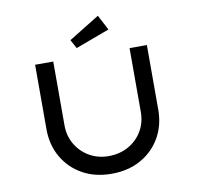

<svg xmlns="http://www.w3.org/2000/svg" viewBox="-96 -1019 1152 1125"><g transform="rotate(-10 479.5 -457.0)"><path d="M479 6Q380 6 305.5 -36Q231 -78 189 -151Q147 -224 147 -317V-701H255V-322Q255 -258 285 -207.5Q315 -157 366 -128Q417 -99 479 -99Q545 -99 597 -128Q649 -157 679 -207.5Q709 -258 709 -322V-701H812V-317Q812 -224 770 -151Q728 -78 653 -36Q578 6 479 6ZM404 -755 376 -807 559 -920 606 -830Z"/></g></svg>

Font: Lexend Peta
Style: Regular
Weight: 400
Designer: Bonnie Shaver-Troup, Thomas Jockin
Foundry: Lexend
Version: Version 1.007